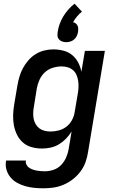

<svg xmlns="http://www.w3.org/2000/svg" viewBox="-20 -795 640 1038"><path d="M215 223Q190 223 165 220.5Q140 218 117 211.5Q94 205 73 193.5Q52 182 37 164Q22 146 15 122.5Q8 99 13 73H120Q118 85 123 95Q128 105 136.5 111Q145 117 155.5 121Q166 125 177 127Q188 129 199.5 130Q211 131 223 131Q246 131 269.5 123Q293 115 310 97.5Q327 80 337 57.5Q347 35 351 12L367 -84Q354 -63 336.5 -45Q319 -27 298 -14.5Q277 -2 253.5 3Q230 8 207 8Q178 8 151 0.5Q124 -7 104 -24.5Q84 -42 72 -66.5Q60 -91 55 -118Q50 -145 51 -174Q52 -203 57 -232L74 -332Q78 -356 85 -380Q92 -404 104 -426.5Q116 -449 133.5 -469Q151 -489 173 -502.5Q195 -516 219.5 -522Q244 -528 268 -528Q296 -528 323 -521Q350 -514 370 -497.5Q390 -481 402.5 -457.5Q415 -434 420 -407L439 -520H547L456 27Q452 54 442.5 81Q433 108 415.5 131.5Q398 155 374.5 173.5Q351 192 324 203.5Q297 215 269.5 219Q242 223 215 223ZM253 -84Q275 -84 298 -90Q321 -96 339.5 -110.5Q358 -125 369.5 -146.5Q381 -168 384 -191L401 -291Q404 -308 404.5 -325Q405 -342 402.5 -358.5Q400 -375 393.5 -390Q387 -405 375 -415.5Q363 -426 347 -431Q331 -436 313 -436Q290 -436 265.5 -428.5Q241 -421 222.5 -404Q204 -387 193.5 -363.5Q183 -340 179 -317L163 -217Q160 -201 159.5 -184.5Q159 -168 162 -152.5Q165 -137 173 -123.5Q181 -110 193 -101Q205 -92 220.5 -88Q236 -84 253 -84ZM338 -567Q327 -567 316.5 -570.5Q306 -574 299 -582Q292 -590 291 -600.5Q290 -611 292 -623Q295 -644 302.5 -665Q310 -686 322 -706Q334 -726 349.5 -743.5Q365 -761 383 -775L423 -732Q408 -720 396 -705.5Q384 -691 375 -675Q384 -673 390 -668Q396 -663 399.5 -655.5Q403 -648 403 -639.5Q403 -631 402 -623Q400 -611 395 -600.5Q390 -590 381 -582Q372 -574 360.5 -570.5Q349 -567 338 -567Z"/></svg>

Font: Iosevka SmBd Ex Obl
Style: Regular
Weight: 600
Width: 7
Italic angle: -9°
Monospace: yes
Designer: Belleve Invis
Foundry: Belleve Invis
Version: Version 32.5.0; ttfautohint (v1.8.4)